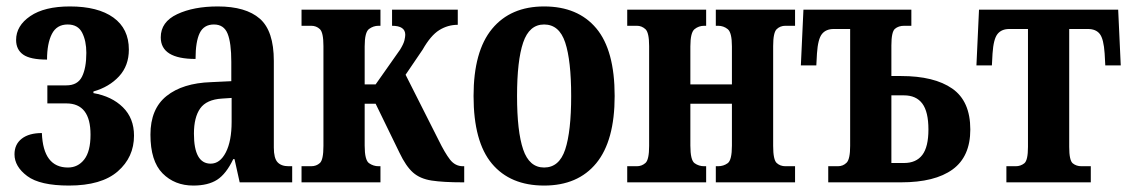

<svg xmlns="http://www.w3.org/2000/svg" viewBox="-20 -566 3507 596"><path d="M194 10Q104 10 64.5 -19.5Q25 -49 25 -87Q25 -118 47.5 -135.5Q70 -153 110 -153Q114 -46 191 -46Q222 -46 241.5 -71Q261 -96 261 -148Q261 -245 186 -245H127V-301H186Q221 -301 234.5 -328Q248 -355 248 -402Q248 -439 235 -464.5Q222 -490 190 -490Q156 -490 141 -460.5Q126 -431 126 -381Q74 -381 52 -396.5Q30 -412 30 -442Q30 -486 74 -516Q118 -546 197 -546Q284 -546 332 -511.5Q380 -477 380 -412Q380 -362 349.5 -329Q319 -296 270 -282V-277Q327 -267 361.5 -233Q396 -199 396 -145Q396 -78 345.5 -34Q295 10 194 10Z M580 10Q522 10 484.5 -28Q447 -66 447 -148Q447 -228 497 -268Q547 -308 635 -311L698 -314V-374Q698 -433 686.5 -461.5Q675 -490 644 -490Q613 -490 600 -463.5Q587 -437 587 -383Q479 -383 479 -450Q479 -498 530 -522Q581 -546 656 -546Q743 -546 786.5 -508Q830 -470 830 -377V-108Q830 -75 841.5 -62.5Q853 -50 876 -50H887V0H724L708 -72H704Q682 -26 654 -8Q626 10 580 10ZM634 -58Q663 -58 681 -93Q699 -128 699 -188V-262L669 -260Q621 -257 601.5 -229.5Q582 -202 582 -151Q582 -58 634 -58Z M916 0V-50H946Q962 -50 973 -60Q984 -70 984 -113V-423Q984 -465 973 -475.5Q962 -486 946 -486H916V-536H1161V-486H1155Q1139 -486 1125.5 -476Q1112 -466 1112 -422V-304H1146L1222 -412Q1233 -430 1235.5 -441Q1238 -452 1238 -458Q1238 -486 1197 -486V-536H1401V-489Q1370 -489 1343.5 -472.5Q1317 -456 1292 -412L1239 -334L1341 -132Q1361 -91 1377 -70.5Q1393 -50 1417 -50H1421V0H1417Q1356 0 1320 -5.5Q1284 -11 1262 -30.5Q1240 -50 1220 -92L1146 -244H1112V-114Q1112 -69 1125.5 -59.5Q1139 -50 1155 -50H1161V0Z M1669 10Q1564 10 1507 -58Q1450 -126 1450 -268Q1450 -407 1507.5 -476.5Q1565 -546 1669 -546Q1774 -546 1831 -478Q1888 -410 1888 -268Q1888 -129 1831 -59.5Q1774 10 1669 10ZM1669 -46Q1716 -46 1734.5 -102Q1753 -158 1753 -268Q1753 -378 1734.5 -434Q1716 -490 1669 -490Q1623 -490 1604 -434Q1585 -378 1585 -268Q1585 -158 1604 -102Q1623 -46 1669 -46Z M1927 0V-50H1957Q1972 -50 1983.5 -60Q1995 -70 1995 -113V-423Q1995 -465 1983.5 -475.5Q1972 -486 1957 -486H1927V-536H2172V-486H2166Q2149 -486 2136 -475.5Q2123 -465 2123 -422V-304H2252V-422Q2252 -465 2239 -475.5Q2226 -486 2209 -486H2202V-536H2448V-486H2418Q2402 -486 2391 -475.5Q2380 -465 2380 -423V-113Q2380 -70 2391 -60Q2402 -50 2418 -50H2448V0H2202V-50H2209Q2226 -50 2239 -59.5Q2252 -69 2252 -114V-244H2123V-114Q2123 -69 2136 -59.5Q2149 -50 2166 -50H2172V0Z M2551 0V-50H2581Q2597 -50 2608 -61Q2619 -72 2619 -113V-476H2568Q2544 -476 2531.5 -460.5Q2519 -445 2516 -400L2514 -363H2466L2474 -536H2809V-486H2787Q2769 -486 2758 -476.5Q2747 -467 2747 -425V-330H2777Q2880 -330 2936 -291Q2992 -252 2992 -164Q2992 -80 2937 -40Q2882 0 2777 0ZM2747 -60H2786Q2824 -60 2843 -85Q2862 -110 2862 -164Q2862 -219 2843 -244.5Q2824 -270 2786 -270H2747Z M3104 0V-50H3133Q3148 -50 3159.5 -59Q3171 -68 3171 -110V-476H3113Q3089 -476 3076.5 -460.5Q3064 -445 3061 -400L3059 -363H3011L3019 -536H3451L3459 -363H3411L3409 -400Q3406 -445 3394 -460.5Q3382 -476 3357 -476H3299V-110Q3299 -68 3310 -59Q3321 -50 3337 -50H3366V0Z"/></svg>

Font: Noto Serif ExtraCondensed
Style: Bold
Weight: 700
Width: 2
Designer: Monotype Design Team
Foundry: Monotype Imaging Inc.
Version: Version 2.014; ttfautohint (v1.8.4.7-5d5b)